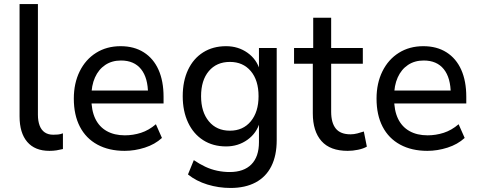

<svg xmlns="http://www.w3.org/2000/svg" viewBox="-20 -739 2378 952"><path d="M225 9Q153 9 115 -35.5Q77 -80 77 -162V-719H168V-170Q168 -139 176.5 -116.5Q185 -94 202 -82.5Q219 -71 244 -71Q256 -71 267.5 -72Q279 -73 292 -78V0Q276 4 260 6.5Q244 9 225 9Z M598 9Q520 9 463 -22Q406 -53 376 -111Q346 -169 346 -250Q346 -326 375 -385Q404 -444 456.5 -477Q509 -510 578 -510Q645 -510 693 -479.5Q741 -449 766 -393Q791 -337 791 -259V-226H416V-290H730L714 -272Q714 -353 679.5 -396Q645 -439 580 -439Q535 -439 502 -417Q469 -395 451 -355Q433 -315 433 -260V-252Q433 -191 452.5 -150.5Q472 -110 509.5 -89Q547 -68 599 -68Q640 -68 679 -80.5Q718 -93 753 -123L783 -55Q748 -23 698 -7Q648 9 598 9Z M1123 193Q1064 193 1008.5 176Q953 159 912 126L941 55Q969 74 997.5 87.5Q1026 101 1057 107.5Q1088 114 1119 114Q1189 114 1226.5 76Q1264 38 1264 -34V-133H1268Q1253 -79 1207 -46Q1161 -13 1101 -13Q1036 -13 987.5 -44Q939 -75 912.5 -131.5Q886 -188 886 -262Q886 -337 912.5 -393Q939 -449 987.5 -479.5Q1036 -510 1101 -510Q1161 -510 1207 -477.5Q1253 -445 1269 -390H1264V-501H1352V-44Q1352 32 1325.5 85Q1299 138 1247.5 165.5Q1196 193 1123 193ZM1120 -91Q1185 -91 1223.5 -137.5Q1262 -184 1262 -262Q1262 -341 1223.5 -386.5Q1185 -432 1120 -432Q1054 -432 1015.5 -386.5Q977 -341 977 -262Q977 -184 1015.5 -137.5Q1054 -91 1120 -91Z M1704 9Q1617 9 1574 -39.5Q1531 -88 1531 -177V-423H1438V-501H1533V-651H1622V-501H1779V-423H1622V-185Q1622 -130 1645 -101.5Q1668 -73 1718 -73Q1735 -73 1752 -77.5Q1769 -82 1784 -87L1799 -12Q1782 -2 1755.5 3.5Q1729 9 1704 9Z M2099 9Q2021 9 1964 -22Q1907 -53 1877 -111Q1847 -169 1847 -250Q1847 -326 1876 -385Q1905 -444 1957.5 -477Q2010 -510 2079 -510Q2146 -510 2194 -479.5Q2242 -449 2267 -393Q2292 -337 2292 -259V-226H1917V-290H2231L2215 -272Q2215 -353 2180.5 -396Q2146 -439 2081 -439Q2036 -439 2003 -417Q1970 -395 1952 -355Q1934 -315 1934 -260V-252Q1934 -191 1953.5 -150.5Q1973 -110 2010.5 -89Q2048 -68 2100 -68Q2141 -68 2180 -80.5Q2219 -93 2254 -123L2284 -55Q2249 -23 2199 -7Q2149 9 2099 9Z"/></svg>

Font: Nunitoga
Style: Medium
Weight: 500
Designer: Vernon Adams
Foundry: Vernon Adams
Version: Version 1.0